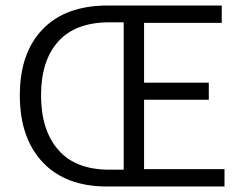

<svg xmlns="http://www.w3.org/2000/svg" viewBox="-20 -677 884 697"><path d="M368 0Q218 0 135 -88Q52 -176 52 -331Q52 -485 135 -571Q218 -657 371 -657H785V-594H503V-377H738V-315H503V-63H795V0ZM377 -61H429V-596H377Q254 -596 191.5 -526.5Q129 -457 129 -331Q129 -205 191.5 -133Q254 -61 377 -61Z"/></svg>

Font: Assistant
Style: Regular
Weight: 400
Designer: Hebrew By Ben Nathan, Latin by Paul Hunt
Version: Version 3.000